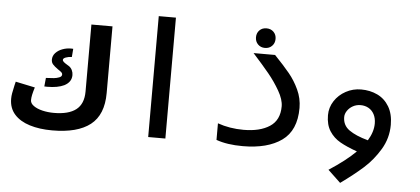

<svg xmlns="http://www.w3.org/2000/svg" viewBox="-56 -850 2512 1147"><g transform="rotate(5 1200.0 -276.0)"><path d="M16.5 -156.5Q16.5 -173.5 19.5 -190Q22.5 -206.5 29.5 -238L35 -260.5L151.5 -236Q143 -208.5 139.2 -190.8Q135.5 -173 135.5 -158.5Q135.5 -139.5 156 -124.8Q176.5 -110 209.2 -102.2Q242 -94.5 278 -94.5Q366 -94.5 410.8 -129.2Q455.5 -164 455.5 -238V-640H582V-240Q582 -109.5 505.2 -49.5Q428.5 10.5 277 10.5Q200.5 10.5 141.8 -7.8Q83 -26 49.8 -63.2Q16.5 -100.5 16.5 -156.5ZM307.5 -327.5Q307.5 -334 301.8 -339.8Q296 -345.5 279 -356.5Q258 -371.5 248.2 -382.8Q238.5 -394 238.5 -410.5Q238.5 -433.5 254.5 -450.8Q270.5 -468 295.2 -477.2Q320 -486.5 346.5 -486.5Q355.5 -486.5 360 -486L356 -436.5Q335 -436 319.5 -430Q304 -424 304 -415Q304 -408.5 311.5 -402Q319 -395.5 333.5 -387L344 -380.5Q356 -372 362.5 -358.2Q369 -344.5 369 -329Q369 -287 326 -265Q287.5 -246.5 225 -246.5L207.5 -247L212.5 -298.5Q243.5 -300 260 -301.5Q276.5 -303 292 -309Q307.5 -315 307.5 -327.5Z M955 -725V0H852V-725Z M1260 -18.5V-118Q1332 -92.5 1415.5 -92.5Q1513.5 -92.5 1572 -130.8Q1630.5 -169 1630.5 -252Q1630.5 -292.5 1601 -344Q1571.5 -395.5 1533.5 -441.8Q1495.5 -488 1435.5 -554.5H1564.5Q1621 -495.5 1655 -454.2Q1689 -413 1713.2 -361Q1737.5 -309 1737.5 -251.5Q1737.5 -116.5 1652.5 -55.8Q1567.5 5 1419 5Q1325 5 1260 -18.5ZM1441.5 -650Q1441.5 -675.5 1457.8 -692Q1474 -708.5 1500 -708.5Q1526 -708.5 1542.5 -692Q1559 -675.5 1559 -650Q1559 -624.5 1542.5 -607.8Q1526 -591 1500 -591Q1474.5 -591 1458 -607.8Q1441.5 -624.5 1441.5 -650Z M2095 -394Q2148.5 -394 2192.8 -373Q2237 -352 2263.2 -308Q2289.5 -264 2289.5 -199Q2289.5 -118.5 2248.5 -50.5Q2207.5 17.5 2152.2 66.8Q2097 116 2018 173L1942 101Q2043.5 35 2101.5 -23Q2039.5 -45 1999.5 -67.8Q1959.5 -90.5 1935 -128.5Q1910.5 -166.5 1910.5 -224Q1910.5 -270 1935.8 -309Q1961 -348 2003.5 -371Q2046 -394 2095 -394ZM2161 -95Q2193.5 -148 2193.5 -198Q2193.5 -230.5 2181 -253.8Q2168.5 -277 2147.2 -288.8Q2126 -300.5 2100 -300.5Q2074.5 -300.5 2053.5 -288.8Q2032.5 -277 2020.2 -258.5Q2008 -240 2008 -221Q2008 -172 2047.2 -143.8Q2086.5 -115.5 2161 -95Z"/></g></svg>

Font: JuliaMono SemiBold
Style: Regular
Weight: 600
Monospace: yes
Designer: cormullion
Foundry: corm
Version: Version 0.055; ttfautohint (v1.8.4)